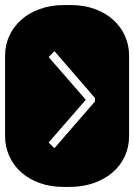

<svg xmlns="http://www.w3.org/2000/svg" viewBox="-22 -781 527 754"><path d="M229 -46.9Q175.8 -46.9 133.1 -62.5Q90.3 -78.1 60.3 -105.2Q30.3 -132.3 14.2 -168.7Q-2 -205.1 -2 -246.1V-563Q-2 -604 14.4 -639.9Q30.8 -675.8 61 -702.9Q91.3 -730 134.3 -745.6Q177.2 -761.2 231 -761.2H254.9Q307.6 -761.2 350.3 -745.6Q393.1 -730 422.9 -702.9Q452.6 -675.8 468.8 -639.9Q484.9 -604 484.9 -563V-246.1Q484.9 -204.1 468.3 -167.7Q451.7 -131.3 420.9 -104.5Q390.1 -77.6 346.7 -62.3Q303.2 -46.9 249 -46.9ZM351.1 -382.8V-396L191.9 -580.1L168.9 -557.1L314.9 -389.2L168.9 -221.2L191.9 -199.2Z"/></svg>

Font: Monofett
Style: Regular
Weight: 400
Designer: vernon adams
Foundry: vernon adams
Version: Version 1.000